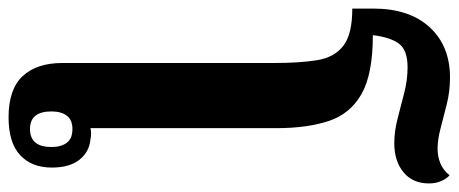

<svg xmlns="http://www.w3.org/2000/svg" viewBox="-356 -729 1070 448"><g transform="rotate(90 179.0 -505.0)"><path d="M229 10Q163 10 132.5 -23Q102 -56 102 -115V-609Q102 -669 95.5 -709.5Q89 -750 62 -771Q35 -792 -25 -792V-841Q-25 -925 18.5 -972.5Q62 -1020 136 -1020Q168 -1020 198 -1012.5Q228 -1005 254.5 -998Q281 -991 302 -991Q320 -991 336 -997.5Q352 -1004 364 -1019Q372 -1012 377.5 -999.5Q383 -987 383 -971Q383 -933 357 -911.5Q331 -890 289 -890Q262 -890 232.5 -897.5Q203 -905 172.5 -913Q142 -921 112 -921Q72 -921 57 -901Q42 -881 37 -840Q128 -840 174.5 -813.5Q221 -787 237.5 -736.5Q254 -686 254 -616V-181Q264 -184 281 -181Q310 -178 328 -155Q346 -132 346 -91Q346 -44 317 -17Q288 10 229 10ZM256 -40Q298 -40 298 -90Q298 -113 288 -126Q278 -139 256 -139Q235 -139 225 -126Q215 -113 215 -90Q215 -40 256 -40Z"/></g></svg>

Font: Noto Serif Thai Condensed ExtraBold
Style: Regular
Weight: 800
Width: 3
Designer: Monotype Design Team
Foundry: Monotype Imaging Inc.
Version: Version 2.002; ttfautohint (v1.8.4.7-5d5b)